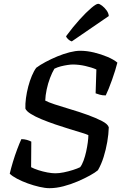

<svg xmlns="http://www.w3.org/2000/svg" viewBox="-20 -986 647 1006"><path d="M239 0Q217 0 186.5 -7Q156 -14 125.5 -25Q95 -36 69.5 -49.5Q44 -63 31 -76Q37 -102 47.5 -137Q58 -172 70.5 -205Q83 -238 92 -257Q107 -257 121 -253Q135 -249 144 -244L143 -110Q158 -102 181 -94.5Q204 -87 228 -82.5Q252 -78 270 -78Q290 -78 314.5 -83Q339 -88 362.5 -95.5Q386 -103 400 -110Q410 -123 418 -145Q426 -167 431.5 -192Q437 -217 440 -240Q443 -263 443 -278Q433 -283 406.5 -291Q380 -299 344 -310Q308 -321 270 -334Q232 -347 198 -361Q164 -375 141 -389.5Q118 -404 113 -417Q112 -442 116 -472Q120 -502 128 -532.5Q136 -563 147 -589Q158 -615 170 -631Q190 -646 219 -661.5Q248 -677 280.5 -690.5Q313 -704 344.5 -712Q376 -720 400 -720Q435 -720 472.5 -711Q510 -702 543 -688Q576 -674 595 -658Q591 -641 583.5 -617Q576 -593 567 -567.5Q558 -542 549 -520Q540 -498 534 -486Q516 -486 502.5 -490Q489 -494 481 -497L485 -622Q460 -633 426.5 -640.5Q393 -648 361 -648Q351 -648 334 -645.5Q317 -643 299 -638.5Q281 -634 265 -626Q253 -606 242 -577Q231 -548 224.5 -517Q218 -486 217 -459Q231 -451 267 -439Q303 -427 349 -413.5Q395 -400 439 -384Q483 -368 514 -352Q545 -336 550 -319Q549 -283 542 -242.5Q535 -202 523 -163.5Q511 -125 493 -94Q479 -82 451 -66.5Q423 -51 387 -35.5Q351 -20 312.5 -10Q274 0 239 0ZM356 -769Q346 -772 337 -780.5Q328 -789 326 -796Q363 -846 397.5 -884Q432 -922 458 -944Q484 -966 494 -966Q502 -966 515 -956Q528 -946 538.5 -931.5Q549 -917 550 -902Z"/></svg>

Font: Texturina Medium 12pt Medium
Style: Italic
Weight: 500
Italic angle: -11°
Version: Version 1.002